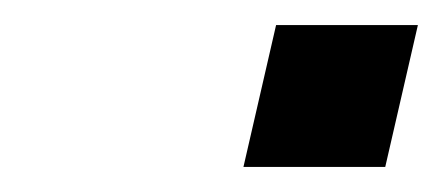

<svg xmlns="http://www.w3.org/2000/svg" viewBox="-20 -495 353 153"><path d="M174 -362 200 -475H313L287 -362Z"/></svg>

Font: Coval
Style: Medium Italic
Weight: 500
Foundry: Context Ltd
Version: Version 001.000